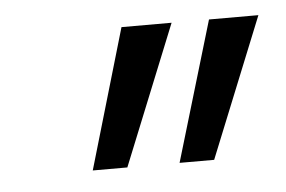

<svg xmlns="http://www.w3.org/2000/svg" viewBox="-30 -791 403 271"><g transform="rotate(-5 172.0 -656.0)"><path d="M215 -557 274 -755H344L264 -557ZM92 -557 150 -755H221L141 -557Z"/></g></svg>

Font: DM Sans 17pt Light
Style: Italic
Weight: 300
Italic angle: -10°
Version: Version 4.004;gftools[0.9.30]